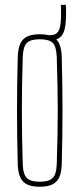

<svg xmlns="http://www.w3.org/2000/svg" viewBox="-20 -742 318 768"><path d="M139 5Q107.5 5 88.5 -4.2Q69.5 -13.5 60.8 -33.2Q52 -53 51 -85Q49.5 -138.5 48.8 -192.2Q48 -246 48 -299.5Q48 -353 48.8 -406.8Q49.5 -460.5 51 -514Q52 -546.5 60.8 -566.5Q69.5 -586.5 88.5 -595.8Q107.5 -605 139 -605Q170.5 -605 189.5 -595.8Q208.5 -586.5 217.2 -566.5Q226 -546.5 227 -514Q228.5 -460.5 229.2 -406.8Q230 -353 230 -299.5Q230 -246 229.2 -192.2Q228.5 -138.5 227 -85Q226 -53 217.2 -33.2Q208.5 -13.5 189.5 -4.2Q170.5 5 139 5ZM139 -15Q175 -15 190.2 -29.5Q205.5 -44 207 -85Q209 -148.5 210 -200Q211 -251.5 211 -299.5Q211 -347.5 210 -399Q209 -450.5 207 -514Q205.5 -556 190.8 -570.5Q176 -585 139 -585Q102.5 -585 87.5 -570.5Q72.5 -556 71 -514Q69 -450.5 68.2 -399Q67.5 -347.5 67.5 -299.5Q67.5 -251.5 68.2 -200Q69 -148.5 71 -85Q72.5 -44 87.8 -29.5Q103 -15 139 -15ZM183.5 -581.5Q180.5 -581.5 178.8 -582Q177 -582.5 174 -583.5L172.5 -601.5Q175.5 -601.5 178 -601.5Q180.5 -601.5 183.5 -601.5Q203.5 -601.5 212.8 -615.8Q222 -630 223.5 -662.5Q224 -672.5 224.2 -682.5Q224.5 -692.5 224.2 -702.5Q224 -712.5 223.5 -722.5H243.5Q244 -712.5 244.2 -702.5Q244.5 -692.5 244.2 -682.5Q244 -672.5 243.5 -662.5Q241.5 -619 227.5 -600.2Q213.5 -581.5 183.5 -581.5Z"/></svg>

Font: Big Shoulders Thin
Style: Regular
Weight: 100
Designer: Patric King
Foundry: XO Type Co
Version: Version 2.002